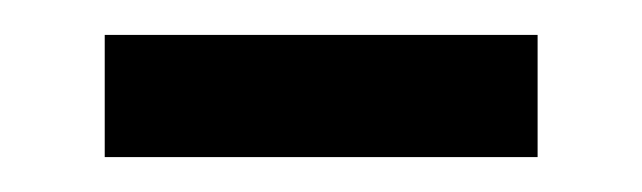

<svg xmlns="http://www.w3.org/2000/svg" viewBox="-20 -299 368 110"><path d="M40 -279H288V-209H40Z"/></svg>

Font: Grenze Gotisch
Style: Regular
Weight: 400
Designer: Renata Polastri
Foundry: Omnibus-Type
Version: Version 1.001